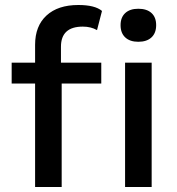

<svg xmlns="http://www.w3.org/2000/svg" viewBox="-20 -752 713 772"><path d="M387.2 -500V-416H228V0H121.1V-416H26.9V-500H121.1V-571.8Q121.1 -647.5 167 -689.7Q212.9 -731.9 294.9 -731.9Q361.8 -731.9 390.1 -708L370.1 -630.9Q345.7 -645 313 -645Q225.1 -645 225.1 -564V-500ZM536.1 -584Q502.4 -584 483.6 -601.6Q464.8 -619.1 464.8 -650.9Q464.8 -682.1 483.6 -699.5Q502.4 -716.8 536.1 -716.8Q570.3 -716.8 589.1 -699.7Q607.9 -682.6 607.9 -650.9Q607.9 -619.1 589.1 -601.6Q570.3 -584 536.1 -584ZM589.8 -500V0H482.9V-500Z"/></svg>

Font: Work Sans Medium
Style: Regular
Weight: 500
Designer: Wei Huang
Foundry: Wei Huang
Version: Version 2.012